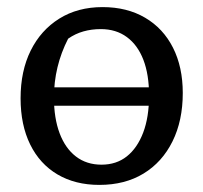

<svg xmlns="http://www.w3.org/2000/svg" viewBox="-20 -514 573 541"><path d="M88 -216V-268H443V-216ZM260 7Q192 7 142 -22.5Q92 -52 65 -107Q38 -162 38 -237Q38 -314 66.5 -371.5Q95 -429 147 -461.5Q199 -494 269 -494Q338 -494 389 -464Q440 -434 467.5 -379.5Q495 -325 495 -252Q495 -174 466 -115.5Q437 -57 384.5 -25Q332 7 260 7ZM266 -50Q308 -50 337.5 -73.5Q367 -97 383.5 -140.5Q400 -184 400 -245Q400 -304 384 -345.5Q368 -387 337.5 -409.5Q307 -432 264 -432Q238 -432 215 -425.5Q192 -419 172 -405Q152 -366 142 -324.5Q132 -283 132 -239Q132 -181 148 -138.5Q164 -96 194 -73Q224 -50 266 -50Z"/></svg>

Font: Piazzolla 24pt Medium
Style: Regular
Weight: 500
Designer: Juan Pablo del Peral
Foundry: Huerta Tipografica
Version: Version 2.005